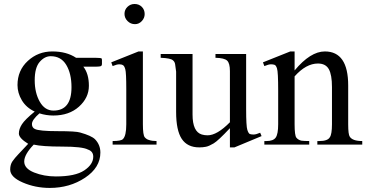

<svg xmlns="http://www.w3.org/2000/svg" viewBox="-20 -714 1812 948"><path d="M119.1 -3.9Q73.2 -32.2 73.2 -54.7Q73.2 -77.1 88.4 -100.6Q103.5 -124 151.4 -163.1Q109.4 -182.6 87.9 -218.8Q66.4 -254.9 66.4 -293.9Q66.4 -366.2 117.2 -413.1Q168 -460 238.3 -460Q308.6 -460 355.5 -428.7H450.2Q481.4 -428.7 482.4 -424.3Q483.4 -419.9 483.4 -418V-408.2V-397.5Q483.4 -394.5 481 -389.6Q478.5 -384.8 450.2 -384.8H391.6Q418.9 -349.6 418.9 -290.5Q418.9 -231.4 370.1 -187.5Q321.3 -143.6 243.2 -143.6Q208 -143.6 174.8 -154.3Q137.7 -122.1 137.7 -101.6Q137.7 -84 152.3 -77.1Q173.8 -66.4 264.6 -66.4Q355.5 -66.4 376 -59.6Q431.6 -43.9 449.2 -26.4Q475.6 1 475.6 39.1Q475.6 113.3 399.9 163.6Q324.2 213.9 225.6 213.9Q154.3 213.9 92.3 187Q30.3 160.2 30.3 123Q30.3 98.6 41.5 82.5Q52.7 66.4 70.8 47.4Q88.9 28.3 119.1 -3.9ZM230.5 -436.5Q200.2 -436.5 175.8 -408.2Q151.4 -379.9 151.4 -317.9Q151.4 -255.9 176.3 -211.9Q201.2 -168 244.1 -168Q333 -168 333 -283.2Q333 -350.6 307.1 -393.6Q281.2 -436.5 230.5 -436.5ZM146.5 0Q99.6 48.8 99.6 83.5Q99.6 118.2 148.4 137.7Q197.3 157.2 255.9 157.2Q351.6 157.2 396 127.4Q440.4 97.7 440.4 59.6Q440.4 33.2 414.1 24.4Q386.7 9.8 287.6 9.8Q188.5 9.8 146.5 0Z M644.5 -694.3Q666 -694.3 680.2 -680.2Q694.3 -666 694.3 -644.5Q694.3 -625 680.2 -609.9Q666 -594.7 646.5 -594.7Q625 -594.7 609.9 -609.9Q594.7 -625 594.7 -645.5Q594.7 -666 609.4 -680.2Q624 -694.3 644.5 -694.3ZM685.5 -460V-100.6Q685.5 -46.9 694.8 -36.1Q704.1 -25.4 716.8 -22.5Q730.5 -17.6 752.9 -17.6V0H536.1V-17.6Q578.1 -17.6 586.9 -27.3Q603.5 -43 603.5 -100.6V-273.4Q603.5 -355.5 598.6 -372.1Q593.8 -388.7 587.9 -391.6Q581.1 -396.5 569.3 -396.5Q556.6 -396.5 536.1 -387.7L529.3 -406.2L664.1 -460Z M1004.9 -45.9Q1051.8 -45.9 1115.2 -110.4V-363.3Q1115.2 -401.4 1101.6 -414.6Q1087.9 -427.7 1043.9 -428.7V-447.3H1195.3V-175.8Q1195.3 -90.8 1201.2 -72.8Q1207 -54.7 1213.9 -52.2Q1220.7 -49.8 1232.4 -49.8Q1244.1 -49.8 1264.6 -58.6L1271.5 -42L1137.7 13.7H1115.2V-81.1Q1057.6 -19.5 1034.7 -5.9Q1011.7 7.8 996.6 10.7Q981.4 13.7 963.9 13.7Q905.3 13.7 877.4 -28.3Q849.6 -70.3 849.6 -161.1V-360.4Q848.6 -368.2 844.7 -396.5Q842.8 -409.2 834 -416Q823.2 -426.8 773.4 -428.7V-447.3H930.7V-148.4Q930.7 -63.5 976.6 -49.8Q990.2 -45.9 1004.9 -45.9Z M1434.6 -366.2Q1512.7 -460 1584 -460Q1699.2 -460 1699.2 -292V-100.6Q1699.2 -49.8 1707 -39.1Q1720.7 -17.6 1768.6 -17.6V0H1546.9V-17.6H1556.6Q1597.7 -17.6 1608.4 -36.1Q1619.1 -50.8 1619.1 -100.6V-284.2Q1619.1 -344.7 1603.5 -372.6Q1587.9 -400.4 1549.8 -400.4Q1491.2 -400.4 1434.6 -336.9V-100.6Q1434.6 -44.9 1443.4 -34.2Q1452.1 -23.4 1467.8 -19.5Q1481.4 -17.6 1506.8 -17.6V0H1285.2V-17.6H1295.9Q1329.1 -17.6 1341.3 -34.7Q1353.5 -51.8 1353.5 -100.6V-266.6Q1353.5 -359.4 1347.7 -376Q1342.8 -391.6 1335.4 -394Q1328.1 -396.5 1317.4 -396.5Q1306.6 -396.5 1285.2 -387.7L1278.3 -406.2L1413.1 -460H1434.6Z"/></svg>

Font: Menaion Unicode
Style: Regular
Weight: 400
Designer: Aleksandr Andreev
Foundry: Ponomar Technologies, Inc.
Version: 2.0